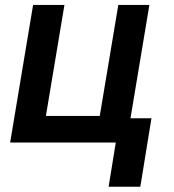

<svg xmlns="http://www.w3.org/2000/svg" viewBox="-20 -565 690 761"><path d="M572.1 -545.5H448.9L375.4 -105.5H161.9L235.4 -545.5H111.2L20.2 0H438.9L410.5 175.1H536.2L580.3 -96.2H497.2Z"/></svg>

Font: Margiela Sans Semi Bold
Style: Italic
Weight: 600
Italic angle: -9.39999°
Designer: Stefan Endress, Andreas Faust
Version: Version 1.100;FEAKit 1.0